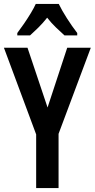

<svg xmlns="http://www.w3.org/2000/svg" viewBox="-20 -1050 482 977"><path d="M222 -503 322 -807H442L278 -369V-93H164V-366L0 -807H120ZM279 -1030Q295 -997 320.5 -957Q346 -917 373 -882V-870H308Q289 -887 265 -910Q241 -933 220 -960Q198 -932 174 -908.5Q150 -885 133 -870H68V-882Q84 -903 102.5 -930Q121 -957 137 -983.5Q153 -1010 162 -1030Z"/></svg>

Font: Noto Sans Kannada UI ExtraCondensed SemiBold
Style: Regular
Weight: 600
Width: 2
Designer: Jelle Bosma - Monotype Design Team
Foundry: Monotype Imaging Inc.
Version: Version 2.005; ttfautohint (v1.8.4.7-5d5b)